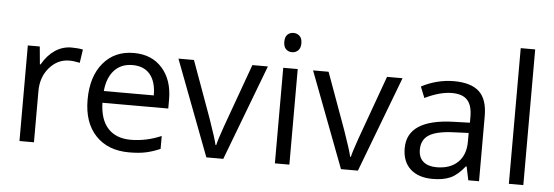

<svg xmlns="http://www.w3.org/2000/svg" viewBox="-50 -911 3092 1071"><g transform="rotate(5 1496.5 -375.0)"><path d="M330.1 -544.9Q365.7 -544.9 394 -539.1L382.8 -463.9Q349.6 -471.2 324.2 -471.2Q259.3 -471.2 213.1 -418.5Q167 -365.7 167 -287.1V0H85.9V-535.2H152.8L162.1 -436H166Q195.8 -488.3 237.8 -516.6Q279.8 -544.9 330.1 -544.9Z M700.2 9.8Q581.5 9.8 512.9 -62.5Q444.3 -134.8 444.3 -263.2Q444.3 -392.6 508.1 -468.8Q571.8 -544.9 679.2 -544.9Q779.8 -544.9 838.4 -478.8Q897 -412.6 897 -304.2V-252.9H528.3Q530.8 -158.7 575.9 -109.9Q621.1 -61 703.1 -61Q789.6 -61 874 -97.2V-24.9Q831.1 -6.3 792.7 1.7Q754.4 9.8 700.2 9.8ZM678.2 -477.1Q613.8 -477.1 575.4 -435.1Q537.1 -393.1 530.3 -318.8H810.1Q810.1 -395.5 775.9 -436.3Q741.7 -477.1 678.2 -477.1Z M1132.3 0 929.2 -535.2H1016.1L1131.3 -217.8Q1170.4 -106.4 1177.2 -73.2H1181.2Q1186.5 -99.1 1215.1 -180.4Q1243.7 -261.7 1343.3 -535.2H1430.2L1227.1 0Z M1597.2 0H1516.1V-535.2H1597.2ZM1509.3 -680.2Q1509.3 -708 1522.9 -720.9Q1536.6 -733.9 1557.1 -733.9Q1576.7 -733.9 1590.8 -720.7Q1605 -707.5 1605 -680.2Q1605 -652.8 1590.8 -639.4Q1576.7 -626 1557.1 -626Q1536.6 -626 1522.9 -639.4Q1509.3 -652.8 1509.3 -680.2Z M1886.2 0 1683.1 -535.2H1770L1885.3 -217.8Q1924.3 -106.4 1931.2 -73.2H1935.1Q1940.4 -99.1 1969 -180.4Q1997.6 -261.7 2097.2 -535.2H2184.1L1981 0Z M2599.1 0 2583 -76.2H2579.1Q2539.1 -25.9 2499.3 -8.1Q2459.5 9.8 2399.9 9.8Q2320.3 9.8 2275.1 -31.2Q2230 -72.3 2230 -147.9Q2230 -310.1 2489.3 -317.9L2580.1 -320.8V-354Q2580.1 -417 2553 -447Q2525.9 -477.1 2466.3 -477.1Q2399.4 -477.1 2314.9 -436L2290 -498Q2329.6 -519.5 2376.7 -531.7Q2423.8 -543.9 2471.2 -543.9Q2566.9 -543.9 2613 -501.5Q2659.2 -459 2659.2 -365.2V0ZM2416 -57.1Q2491.7 -57.1 2534.9 -98.6Q2578.1 -140.1 2578.1 -214.8V-263.2L2497.1 -259.8Q2400.4 -256.3 2357.7 -229.7Q2314.9 -203.1 2314.9 -147Q2314.9 -103 2341.6 -80.1Q2368.2 -57.1 2416 -57.1Z M2907.2 0H2826.2V-759.8H2907.2Z"/></g></svg>

Font: f05545470
Style: Regular
Weight: 400
Foundry: Ascender Corporation
Version: Version 1.10